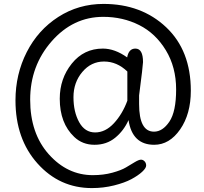

<svg xmlns="http://www.w3.org/2000/svg" viewBox="-20 -730 1043 980"><path d="M710 -413Q710 -398 690 -243V-199Q690 -58 766 -58Q810 -58 844.5 -109Q879 -160 879 -273.5Q879 -387 826.5 -473.5Q774 -560 690.5 -602Q607 -644 507 -644Q353 -644 243.5 -519Q134 -394 134 -221.5Q134 -49 229 57.5Q324 164 454 164Q508 164 553.5 151.5Q599 139 623 124.5Q647 110 668 97.5Q689 85 699.5 85Q710 85 718 93.5Q726 102 726 115Q726 128 705.5 147Q685 166 650.5 184.5Q616 203 562 216.5Q508 230 449 230Q284 230 171.5 104.5Q59 -21 59 -218Q59 -351 116.5 -464Q174 -577 277.5 -643.5Q381 -710 508 -710Q702 -710 828 -591Q954 -472 954 -267Q954 -148 899.5 -69.5Q845 9 767 9Q655 9 636 -117Q612 -63 568 -27Q524 9 462.5 9Q401 9 359 -31Q285 -101 285 -226Q285 -329 346.5 -405.5Q408 -482 505 -482Q566 -482 629 -437Q637 -482 671 -482Q710 -482 710 -413ZM630 -216V-365Q577 -416 511 -416Q445 -416 400 -362.5Q355 -309 355 -234Q355 -159 384 -106.5Q413 -54 465.5 -54Q518 -54 561.5 -101Q605 -148 630 -216Z"/></svg>

Font: Delius
Style: Regular
Weight: 400
Designer: Natalia Raices
Foundry: Natalia Raices
Version: Version 1.001